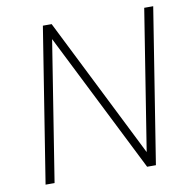

<svg xmlns="http://www.w3.org/2000/svg" viewBox="-79 -784 858 862"><g transform="rotate(-10 350.0 -352.5)"><path d="M60 0 172 -705H212L540 -50H530L634 -705H675L563 0H523L194 -655H205L101 0Z"/></g></svg>

Font: Nunito Sans 10pt SemiCondensed ExtraLight
Style: Italic
Weight: 250
Width: 4
Italic angle: -9°
Designer: Vernon Adams
Foundry: Vernon Adams
Version: Version 3.101;gftools[0.9.27]